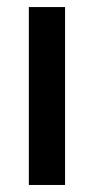

<svg xmlns="http://www.w3.org/2000/svg" viewBox="-20 -526 267 546"><path d="M62 -505.9H165V0H62Z"/></svg>

Font: Anta
Style: Regular
Weight: 400
Designer: Sergej Lebedev
Foundry: Sergej Lebedev
Version: Version 1.000; ttfautohint (v1.8.4.7-5d5b)